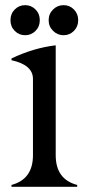

<svg xmlns="http://www.w3.org/2000/svg" viewBox="-20 -722 343 742"><path d="M185.1 -685.3Q202.1 -702.1 225.6 -702.1Q249 -702.1 265.6 -685.5Q282.2 -668.9 282.2 -644Q282.2 -619.1 265.6 -602.5Q249 -585.9 225.6 -585.9Q202.1 -585.9 185.1 -602.8Q168 -619.6 168 -644Q168 -668.5 185.1 -685.3ZM37.1 -685.5Q53.7 -702.1 77.1 -702.1Q100.6 -702.1 117.2 -685.5Q133.8 -668.9 133.8 -644Q133.8 -619.1 117.2 -602.5Q100.6 -585.9 77.1 -585.9Q53.7 -585.9 37.1 -602.5Q20.5 -619.1 20.5 -644Q20.5 -668.9 37.1 -685.5ZM24.4 0V-7.3Q107.4 -29.3 107.4 -122.1V-417Q107.4 -471.2 24.4 -489.3V-496.1Q108.9 -536.6 195.3 -546.9V-122.1Q195.3 -28.8 278.3 -7.3V0Z"/></svg>

Font: Modern Antiqua
Style: Book
Weight: 400
Designer: Wojciech Kalinowski "wmk69" (wmk69@o2.pl)
Foundry: Wojciech Kalinowski "wmk69" (wmk69@o2.pl)
Version: Version 3.1.0; 2021-05-28